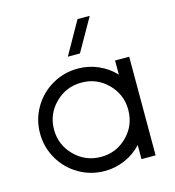

<svg xmlns="http://www.w3.org/2000/svg" viewBox="-111 -840 858 943"><g transform="rotate(-15 317.5 -368.5)"><path d="M275.4 -579.6 369.1 -745.6H431.2L336.9 -579.6ZM494.6 0V-71.8Q459 -33.2 410.2 -11.7Q361.3 9.8 306.6 9.8Q235.8 9.8 175.8 -25.1Q115.7 -60.1 80.8 -120.1Q45.9 -180.2 45.9 -251Q45.9 -321.3 80.8 -381.1Q115.7 -440.9 175.8 -475.8Q235.8 -510.7 306.6 -510.7Q361.3 -510.7 410.2 -489.3Q459 -467.8 494.6 -429.7V-501.5H566.4V0ZM494.6 -251Q494.6 -329.1 439.7 -384.3Q384.8 -439.5 306.6 -439.5Q228 -439.5 172.6 -384.3Q117.2 -329.1 117.2 -251Q117.2 -172.9 172.6 -117.4Q228 -62 306.6 -62Q384.8 -62 439.7 -117.2Q494.6 -172.4 494.6 -251Z"/></g></svg>

Font: Basically A Sans Serif
Style: Regular
Weight: 400
Designer: Hyung-Suk Kim
Foundry: Mental Design
Version: 1.000